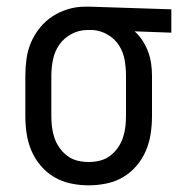

<svg xmlns="http://www.w3.org/2000/svg" viewBox="-20 -548 540 576"><path d="M246 8Q219 8 192.5 2.5Q166 -3 143 -16.5Q120 -30 102.5 -50.5Q85 -71 74.5 -95.5Q64 -120 60 -146.5Q56 -173 56 -200V-320Q56 -346 59.5 -371.5Q63 -397 73 -420.5Q83 -444 99.5 -464.5Q116 -485 137.5 -499Q159 -513 184 -520.5Q209 -528 235 -528H250L494 -520V-450L384 -454Q398 -441 408 -425.5Q418 -410 424.5 -392.5Q431 -375 433.5 -356.5Q436 -338 436 -320V-200Q436 -173 432 -146.5Q428 -120 417.5 -95.5Q407 -71 389.5 -50.5Q372 -30 349 -16.5Q326 -3 299.5 2.5Q273 8 246 8ZM246 -62Q263 -62 279.5 -66Q296 -70 309.5 -80Q323 -90 333 -104Q343 -118 348.5 -134Q354 -150 356 -166.5Q358 -183 358 -200V-320Q358 -344 354 -367.5Q350 -391 337.5 -411Q325 -431 304 -443.5Q283 -456 259 -458H242Q217 -458 194.5 -446Q172 -434 158 -414Q144 -394 139 -369.5Q134 -345 134 -320V-200Q134 -183 136 -166.5Q138 -150 143.5 -134Q149 -118 159 -104Q169 -90 182.5 -80Q196 -70 212.5 -66Q229 -62 246 -62Z"/></svg>

Font: Iosevka Fixed
Style: Regular
Weight: 400
Monospace: yes
Designer: Belleve Invis
Foundry: Belleve Invis
Version: Version 33.2.4